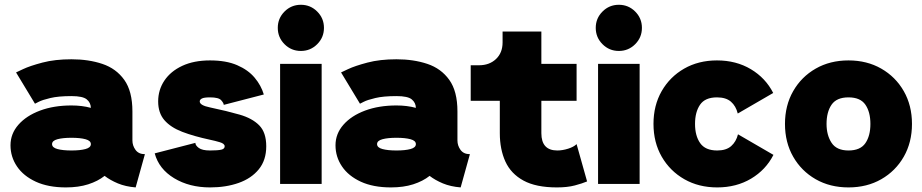

<svg xmlns="http://www.w3.org/2000/svg" viewBox="-20 -778 3901 812"><path d="M258.8 14.6Q184.1 14.6 131.6 -9.5Q79.1 -33.7 51.8 -74.2Q24.4 -114.7 24.4 -163.6Q24.4 -212.4 57.9 -250.5Q91.3 -288.6 149.4 -310.3Q207.5 -332 282.2 -332Q327.1 -332 364.3 -321.8Q363.8 -343.8 346.9 -357.7Q330.1 -371.6 282.2 -371.6Q227.1 -371.6 193.1 -363.5Q159.2 -355.5 143.6 -347.4Q127.9 -339.4 127.9 -339.4L47.9 -471.7Q47.9 -471.7 77.4 -485.6Q106.9 -499.5 159.7 -513.4Q212.4 -527.3 282.2 -527.3Q354.5 -527.3 412.8 -507.8Q471.2 -488.3 505.6 -440.2Q540 -392.1 540 -306.6V-184.1Q540 -162.1 553.2 -144Q566.4 -126 592.8 -126L553.7 14.6Q511.2 11.2 478.5 -2.4Q445.8 -16.1 422.4 -34.2Q394 -11.7 353 1.5Q312 14.6 258.8 14.6ZM364.3 -168.5Q364.3 -183.1 341.6 -189.2Q318.8 -195.3 282.2 -195.3Q245.6 -195.3 222.9 -189.2Q200.2 -183.1 200.2 -168.5Q200.2 -153.8 222.9 -147.7Q245.6 -141.6 282.2 -141.6Q318.8 -141.6 341.6 -147.7Q364.3 -153.8 364.3 -168.5Z M868.2 -522.5Q936.5 -522.5 982.9 -502.4Q1029.3 -482.4 1056.9 -449.5Q1084.5 -416.5 1095.7 -378.4L926.3 -334.5Q926.3 -341.8 915.5 -354Q904.8 -366.2 868.2 -366.2Q842.8 -366.2 833.7 -361.3Q824.7 -356.4 824.7 -349.1Q824.7 -332.5 868.2 -323.7Q939.9 -308.6 993.4 -293.2Q1046.9 -277.8 1076.4 -247.8Q1106 -217.8 1106 -159.2Q1106 -100.6 1074.5 -62Q1043 -23.4 989.3 -4.4Q935.5 14.6 868.2 14.6Q780.8 14.6 716.3 -24.4Q651.9 -63.5 634.3 -129.4L806.2 -173.8Q806.2 -163.1 820.8 -152.3Q835.4 -141.6 868.2 -141.6Q901.4 -141.6 915.8 -145Q930.2 -148.4 930.2 -159.2Q930.2 -170.4 909.9 -176.5Q889.6 -182.6 868.2 -187Q799.8 -201.7 750.7 -220.5Q701.7 -239.3 675.3 -269.8Q648.9 -300.3 648.9 -349.1Q648.9 -397.9 675.3 -437.3Q701.7 -476.6 750.7 -499.5Q799.8 -522.5 868.2 -522.5Z M1164.6 0V-507.8H1340.3V0ZM1154.8 -660.2Q1154.8 -700.7 1183.3 -729.2Q1211.9 -757.8 1252.4 -757.8Q1293 -757.8 1321.5 -729.2Q1350.1 -700.7 1350.1 -660.2Q1350.1 -619.6 1321.5 -591.1Q1293 -562.5 1252.4 -562.5Q1211.9 -562.5 1183.3 -591.1Q1154.8 -619.6 1154.8 -660.2Z M1633.3 14.6Q1558.6 14.6 1506.1 -9.5Q1453.6 -33.7 1426.3 -74.2Q1398.9 -114.7 1398.9 -163.6Q1398.9 -212.4 1432.4 -250.5Q1465.8 -288.6 1523.9 -310.3Q1582 -332 1656.7 -332Q1701.7 -332 1738.8 -321.8Q1738.3 -343.8 1721.4 -357.7Q1704.6 -371.6 1656.7 -371.6Q1601.6 -371.6 1567.6 -363.5Q1533.7 -355.5 1518.1 -347.4Q1502.4 -339.4 1502.4 -339.4L1422.4 -471.7Q1422.4 -471.7 1451.9 -485.6Q1481.4 -499.5 1534.2 -513.4Q1586.9 -527.3 1656.7 -527.3Q1729 -527.3 1787.4 -507.8Q1845.7 -488.3 1880.1 -440.2Q1914.6 -392.1 1914.6 -306.6V-184.1Q1914.6 -162.1 1927.7 -144Q1940.9 -126 1967.3 -126L1928.2 14.6Q1885.7 11.2 1853 -2.4Q1820.3 -16.1 1796.9 -34.2Q1768.6 -11.7 1727.5 1.5Q1686.5 14.6 1633.3 14.6ZM1738.8 -168.5Q1738.8 -183.1 1716.1 -189.2Q1693.4 -195.3 1656.7 -195.3Q1620.1 -195.3 1597.4 -189.2Q1574.7 -183.1 1574.7 -168.5Q1574.7 -153.8 1597.4 -147.7Q1620.1 -141.6 1656.7 -141.6Q1693.4 -141.6 1716.1 -147.7Q1738.8 -153.8 1738.8 -168.5Z M2005.9 -502Q2049.8 -502 2077.6 -528.3Q2105.5 -554.7 2105.5 -598.6V-644.5H2269.5V-507.8H2418.5V-351.6H2269.5V-214.8Q2269.5 -141.6 2336.9 -141.6Q2358.9 -141.6 2382.8 -149.2Q2406.7 -156.7 2418.5 -168.5L2462.9 -10.7Q2442.4 -2 2410.9 6.3Q2379.4 14.6 2335 14.6Q2247.1 14.6 2194.1 -14.2Q2141.1 -43 2117.4 -94.7Q2093.8 -146.5 2093.8 -214.8V-351.6H1970.7V-502Z M2509.3 0V-507.8H2685.1V0ZM2499.5 -660.2Q2499.5 -700.7 2528.1 -729.2Q2556.6 -757.8 2597.2 -757.8Q2637.7 -757.8 2666.3 -729.2Q2694.8 -700.7 2694.8 -660.2Q2694.8 -619.6 2666.3 -591.1Q2637.7 -562.5 2597.2 -562.5Q2556.6 -562.5 2528.1 -591.1Q2499.5 -619.6 2499.5 -660.2Z M2919.4 -253.9Q2919.4 -203.6 2941.2 -172.6Q2962.9 -141.6 3013.2 -141.6Q3051.3 -141.6 3072.3 -160.2Q3093.3 -178.7 3101.1 -210L3251 -123Q3218.8 -59.6 3156.5 -22.5Q3094.2 14.6 3013.2 14.6Q2935.1 14.6 2874.3 -20Q2813.5 -54.7 2778.6 -115.2Q2743.7 -175.8 2743.7 -253.9Q2743.7 -332 2778.3 -392.6Q2813 -453.1 2873.5 -487.8Q2934.1 -522.5 3012.2 -522.5Q3093.3 -522.5 3155.5 -485.4Q3217.8 -448.2 3250 -384.8L3100.1 -297.9Q3092.3 -329.6 3071.3 -347.9Q3050.3 -366.2 3012.2 -366.2Q2961.9 -366.2 2940.7 -335.2Q2919.4 -304.2 2919.4 -253.9Z M3299.8 -253.9Q3299.8 -332 3334.5 -392.6Q3369.1 -453.1 3429.7 -487.8Q3490.2 -522.5 3568.4 -522.5Q3646.5 -522.5 3707 -487.8Q3767.6 -453.1 3802.2 -392.6Q3836.9 -332 3836.9 -253.9Q3836.9 -175.8 3802.2 -115.2Q3767.6 -54.7 3707 -20Q3646.5 14.6 3568.4 14.6Q3490.2 14.6 3429.7 -20Q3369.1 -54.7 3334.5 -115.2Q3299.8 -175.8 3299.8 -253.9ZM3475.6 -253.9Q3475.6 -206.5 3496.8 -174.1Q3518.1 -141.6 3568.4 -141.6Q3618.7 -141.6 3639.9 -172.6Q3661.1 -203.6 3661.1 -253.9Q3661.1 -304.2 3639.9 -335.2Q3618.7 -366.2 3568.4 -366.2Q3518.1 -366.2 3496.8 -335.2Q3475.6 -304.2 3475.6 -253.9Z"/></svg>

Font: Giphurs Black
Style: Regular
Weight: 900
Version: Version 0.920; ttfautohint (v1.8.4.7-5d5b)